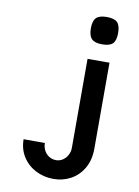

<svg xmlns="http://www.w3.org/2000/svg" viewBox="-104 -878 808 1120"><g transform="rotate(10 300.0 -318.0)"><path d="M289.5 64Q312 63.5 329.8 51Q347.5 38.5 357.5 19Q367.5 -0.5 367.5 -22V-550H497.5V-40Q497.5 26 469.5 74.8Q441.5 123.5 394.8 149Q348 174.5 292.5 174.5Q236 174.5 187.5 149.8Q139 125 110.2 79.8Q81.5 34.5 81.5 -23.5H207.5Q207.5 0 217.8 20Q228 40 246.8 52Q265.5 64 289.5 64ZM355.5 -729Q355.5 -773.5 374 -791.8Q392.5 -810 436.5 -810Q480.5 -810 498.8 -791.8Q517 -773.5 517 -729Q517 -684.5 498.8 -666.2Q480.5 -648 436.5 -648Q392.5 -648 374 -666.5Q355.5 -685 355.5 -729Z"/></g></svg>

Font: JuliaMono ExtraBold
Style: Regular
Weight: 800
Monospace: yes
Designer: cormullion
Foundry: corm
Version: Version 0.055; ttfautohint (v1.8.4)